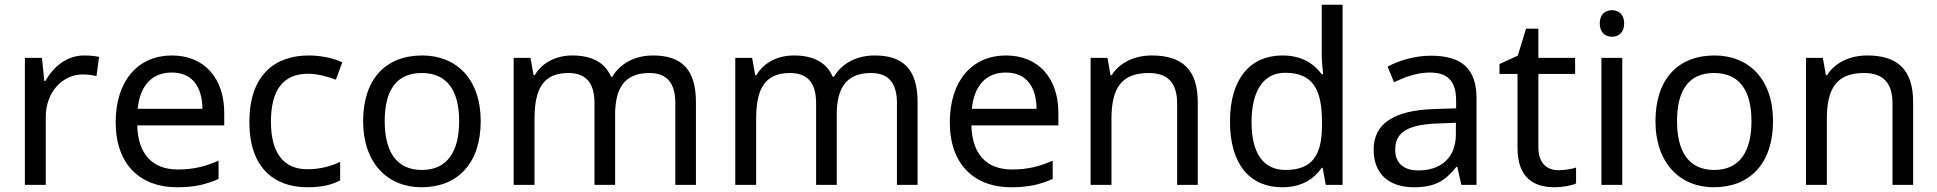

<svg xmlns="http://www.w3.org/2000/svg" viewBox="-20 -780 8172 810"><path d="M335 -546C260 -546 205 -497 171 -438H167L157 -536H85V0H173V-286C173 -394 246 -466 329 -466C347 -466 370 -463 387 -459L398 -540C380 -544 355 -546 335 -546Z M705 -546C563 -546 468 -440 468 -264C468 -85 573 10 726 10C799 10 847 -1 902 -25V-102C846 -78 798 -65 730 -65C623 -65 562 -130 559 -251H926V-304C926 -450 842 -546 705 -546ZM704 -474C793 -474 833 -412 834 -321H561C570 -417 620 -474 704 -474Z M1277 10C1338 10 1379 0 1415 -19V-97C1378 -80 1334 -66 1276 -66C1175 -66 1123 -137 1123 -266C1123 -400 1174 -469 1281 -469C1318 -469 1365 -456 1397 -444L1424 -517C1392 -533 1337 -546 1283 -546C1139 -546 1032 -463 1032 -265C1032 -75 1134 10 1277 10Z M2008 -269C2008 -446 1906 -546 1761 -546C1607 -546 1512 -446 1512 -269C1512 -91 1616 10 1758 10C1911 10 2008 -91 2008 -269ZM1603 -269C1603 -396 1650 -472 1759 -472C1868 -472 1917 -396 1917 -269C1917 -142 1868 -63 1760 -63C1651 -63 1603 -142 1603 -269Z M2735 -546C2665 -546 2599 -517 2563 -456H2558C2532 -517 2476 -546 2394 -546C2330 -546 2269 -519 2236 -463H2231L2218 -536H2147V0H2235V-278C2235 -403 2270 -472 2378 -472C2453 -472 2488 -429 2488 -345V0H2575V-296C2575 -410 2616 -472 2720 -472C2794 -472 2829 -429 2829 -345V0H2916V-349C2916 -487 2856 -546 2735 -546Z M3670 -546C3600 -546 3534 -517 3498 -456H3493C3467 -517 3411 -546 3329 -546C3265 -546 3204 -519 3171 -463H3166L3153 -536H3082V0H3170V-278C3170 -403 3205 -472 3313 -472C3388 -472 3423 -429 3423 -345V0H3510V-296C3510 -410 3551 -472 3655 -472C3729 -472 3764 -429 3764 -345V0H3851V-349C3851 -487 3791 -546 3670 -546Z M4224 -546C4082 -546 3987 -440 3987 -264C3987 -85 4092 10 4245 10C4318 10 4366 -1 4421 -25V-102C4365 -78 4317 -65 4249 -65C4142 -65 4081 -130 4078 -251H4445V-304C4445 -450 4361 -546 4224 -546ZM4223 -474C4312 -474 4352 -412 4353 -321H4080C4089 -417 4139 -474 4223 -474Z M4839 -546C4771 -546 4705 -519 4670 -463H4665L4652 -536H4581V0H4669V-278C4669 -403 4707 -472 4826 -472C4908 -472 4946 -429 4946 -343V0H5033V-349C5033 -487 4967 -546 4839 -546Z M5389 10C5473 10 5524 -26 5556 -72H5560L5573 0H5644V-760H5556V-546C5556 -526 5560 -484 5562 -467H5556C5523 -511 5473 -546 5390 -546C5257 -546 5169 -451 5169 -267C5169 -83 5256 10 5389 10ZM5403 -63C5307 -63 5260 -137 5260 -265C5260 -392 5307 -473 5402 -473C5521 -473 5557 -399 5557 -266V-250C5557 -125 5516 -63 5403 -63Z M6017 -545C5947 -545 5881 -524 5834 -499L5861 -433C5905 -454 5956 -474 6012 -474C6082 -474 6123 -444 6123 -355V-323L6032 -320C5857 -315 5775 -256 5775 -149C5775 -40 5847 10 5944 10C6034 10 6077 -17 6124 -76H6128L6145 0H6209V-365C6209 -490 6147 -545 6017 -545ZM6043 -259 6122 -262V-214C6122 -110 6054 -61 5964 -61C5906 -61 5866 -88 5866 -148C5866 -216 5909 -254 6043 -259Z M6554 -62C6505 -62 6470 -93 6470 -158V-468H6625V-536H6470V-659H6418L6383 -545L6306 -510V-468H6382V-156C6382 -26 6455 10 6539 10C6571 10 6610 3 6629 -6V-73C6612 -67 6580 -62 6554 -62Z M6781 -737C6752 -737 6729 -720 6729 -681C6729 -643 6752 -625 6781 -625C6808 -625 6832 -643 6832 -681C6832 -720 6808 -737 6781 -737ZM6824 -536H6736V0H6824Z M7460 -269C7460 -446 7358 -546 7213 -546C7059 -546 6964 -446 6964 -269C6964 -91 7068 10 7210 10C7363 10 7460 -91 7460 -269ZM7055 -269C7055 -396 7102 -472 7211 -472C7320 -472 7369 -396 7369 -269C7369 -142 7320 -63 7212 -63C7103 -63 7055 -142 7055 -269Z M7857 -546C7789 -546 7723 -519 7688 -463H7683L7670 -536H7599V0H7687V-278C7687 -403 7725 -472 7844 -472C7926 -472 7964 -429 7964 -343V0H8051V-349C8051 -487 7985 -546 7857 -546Z"/></svg>

Font: Noto Sans Buginese
Style: Regular
Weight: 400
Designer: Monotype Design Team
Foundry: Monotype Imaging Inc.
Version: Version 2.002